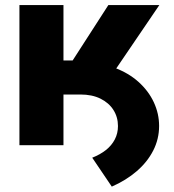

<svg xmlns="http://www.w3.org/2000/svg" viewBox="-20 -562 674 743"><path d="M132.3 -196.3V-320.8H296.4Q365.7 -320.8 421.1 -300.5Q476.6 -280.3 515.6 -245.4Q554.7 -210.4 575.2 -166.3Q595.7 -122.1 595.7 -74.7Q595.7 -23.9 573 20.5Q550.3 64.9 509.3 100.3Q468.3 135.7 412.6 160.2L336.9 48.3Q367.7 36.1 389.9 18.6Q412.1 1 424.3 -22.5Q436.5 -45.9 436.5 -74.2Q436.5 -108.9 418.9 -136.5Q401.4 -164.1 368.9 -180.2Q336.4 -196.3 291 -196.3ZM55.2 0V-542.5H225.6V-328.1H261.2L399.4 -542.5H596.7L361.3 -196.3H225.6V0Z"/></svg>

Font: Inter 16pt ExtraBold
Style: Regular
Weight: 800
Version: Version 4.001;git-66647c0bb